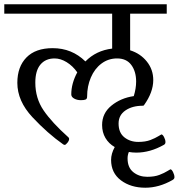

<svg xmlns="http://www.w3.org/2000/svg" viewBox="-33 -670 835 897"><path d="M782 158Q782 166 773 171Q710 207 646 207Q578 207 532 172.5Q486 138 486 77Q486 48 503 17Q475 1 459.5 -25.5Q444 -52 444 -86Q444 -141 487.5 -176.5Q531 -212 592 -221Q603 -257 603 -289Q603 -336 580.5 -366.5Q558 -397 514 -397Q473 -397 441 -373Q409 -349 391.5 -308Q374 -267 374 -219Q374 -208 367 -205Q360 -202 345 -202Q327 -202 313.5 -209.5Q300 -217 300 -229Q300 -280 328 -332Q307 -362 278.5 -379.5Q250 -397 222 -397Q180 -397 156 -368.5Q132 -340 132 -284Q132 -211 170.5 -154.5Q209 -98 286 -29Q290 -26 290 -21Q290 -13 282 -3Q274 7 269 7Q267 7 263 5Q189 -47 118.5 -122.5Q48 -198 48 -283Q48 -358 90.5 -401.5Q133 -445 213 -445Q303 -445 366 -383Q416 -434 491 -443V-606H-13V-650H746V-606H575V-435Q623 -420 653 -382.5Q683 -345 683 -296Q683 -239 640 -179Q639 -176 634 -176Q585 -176 553 -154Q521 -132 521 -93Q521 -50 548 -28.5Q575 -7 613 -7Q647 -7 670 -16Q693 -25 706.5 -33.5Q720 -42 721 -42Q727 -42 733.5 -29.5Q740 -17 740 -6Q740 3 732 7Q668 43 604 43Q586 43 569 40Q563 54 563 70Q563 113 590 134.5Q617 156 655 156Q689 156 712 147Q735 138 748.5 129.5Q762 121 763 121Q769 121 775.5 134Q782 147 782 158Z"/></svg>

Font: Kurale
Style: Regular
Weight: 400
Designer: Eduardo Rodriguez Tunni
Foundry: Eduardo Rodriguez Tunni
Version: Version 2.000